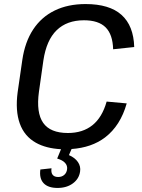

<svg xmlns="http://www.w3.org/2000/svg" viewBox="-20 -728 702 947"><path d="M264 199Q217 199 195 175.5Q173 152 179 108L234 102Q231 123 239.5 134Q248 145 267 145Q285 145 297 134.5Q309 124 311 106Q313 89 301 75.5Q289 62 262 54L281 8Q207 4 157 -24Q100 -56 77.5 -119Q55 -182 67 -273L90 -432Q103 -521 143.5 -582.5Q184 -644 249.5 -676Q315 -708 402 -708Q520 -708 579.5 -654.5Q639 -601 642 -496L538 -485Q536 -558 501 -593Q466 -628 394 -628Q310 -628 259.5 -579Q209 -530 194 -430L172 -275Q158 -172 193 -122Q228 -72 315 -72Q388 -72 436 -110.5Q484 -149 506 -227L605 -218Q574 -108 498 -50Q432 0 333 7L320 37Q350 50 364.5 71.5Q379 93 375 118Q370 154 339.5 176.5Q309 199 264 199Z"/></svg>

Font: Pathway Extreme 8pt Thin 12pt Medium
Style: Italic
Weight: 500
Italic angle: -8°
Version: Version 1.001;gftools[0.9.26]